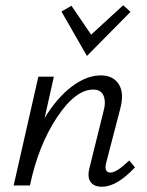

<svg xmlns="http://www.w3.org/2000/svg" viewBox="-20 -706 561 731"><path d="M477 -661 311 -493 214 -662 252 -684 327 -574 449 -686ZM472 -95 494 -69Q425 5 368 5Q337 5 324 -14.5Q311 -34 322 -72L374 -282Q384 -317 374.5 -341Q365 -365 335 -365Q267 -365 196.5 -258.5Q126 -152 94 0H32L126 -414H185L150 -257Q198 -335 254 -377Q310 -419 364 -419Q411 -419 432.5 -385Q454 -351 437 -289L385 -89Q374 -49 401 -49Q424 -49 472 -95Z"/></svg>

Font: EauTestInfant
Style: Italic
Weight: 400
Italic angle: -12°
Designer: Christian Thalmann (Catharsis Fonts)
Version: Version 0.001;PS 000.001;hotconv 1.0.88;makeotf.lib2.5.64775